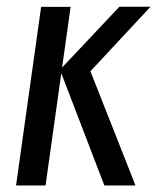

<svg xmlns="http://www.w3.org/2000/svg" viewBox="-20 -566 480 586"><path d="M298.5 0 163 -353 344.5 -545.5H439.5L256 -348.5L393.5 0ZM29 0 105.5 -545H195.5L119 0Z"/></svg>

Font: Mohave Light Medium
Style: Italic
Weight: 500
Italic angle: -8°
Version: Version 2.003